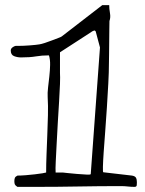

<svg xmlns="http://www.w3.org/2000/svg" viewBox="-20 -716 565 749"><path d="M36 -9Q36 -17 38 -22Q40 -27 48 -31Q62 -31 80.5 -32.5Q99 -34 116 -36Q133 -38 145.5 -40Q158 -42 160 -43Q160 -75 161.5 -113Q163 -151 164.5 -190Q166 -229 167 -266.5Q168 -304 166 -337Q165 -353 167.5 -374.5Q170 -396 172.5 -418.5Q175 -441 175.5 -462.5Q176 -484 171 -500Q143 -500 120 -496Q97 -492 62 -492Q48 -492 35 -497Q22 -502 22 -519Q22 -526 28.5 -531Q35 -536 41 -537H51Q60 -537 72.5 -537.5Q85 -538 97 -539Q109 -540 119 -541Q129 -542 134 -543Q141 -544 155 -548.5Q169 -553 183 -558.5Q197 -564 208 -568Q219 -572 221 -574L379 -696H406Q406 -682 409 -665Q412 -648 407 -634Q407 -623 406.5 -600.5Q406 -578 406 -553Q406 -528 405.5 -505.5Q405 -483 405 -472Q405 -436 402.5 -390.5Q400 -345 397 -297Q394 -249 390.5 -204Q387 -159 384.5 -123Q382 -87 381.5 -65.5Q381 -44 383 -44L495 -31Q507 -29 510.5 -22.5Q514 -16 514 -5Q514 -1 513.5 6Q513 13 505 13Q491 13 478.5 11.5Q466 10 452 10Q367 10 286 11.5Q205 13 120 13H48Q40 8 38 3.5Q36 -1 36 -9ZM214 -431Q215 -418 214 -388Q213 -358 210.5 -319.5Q208 -281 205.5 -237.5Q203 -194 201 -155Q199 -116 197.5 -86Q196 -56 197 -43H225Q226 -43 243 -41Q260 -39 280 -37.5Q300 -36 317 -35Q334 -34 334 -37L370 -531L354 -591Q354 -593 352 -595Q350 -597 348 -597Q347 -597 342.5 -595Q338 -593 336 -591L214 -512V-480Z"/></svg>

Font: Miltonian
Style: Regular
Weight: 400
Designer: Pablo Impallari
Foundry: Pablo Impallari
Version: Version 1.008